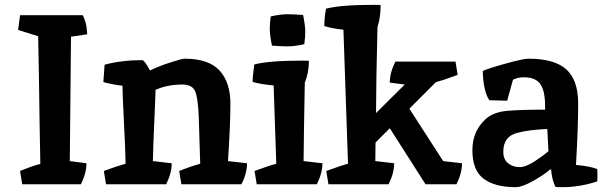

<svg xmlns="http://www.w3.org/2000/svg" viewBox="-20 -763 2494 795"><path d="M323 -700Q322 -700 323.5 -698Q325 -696 327.5 -689.5Q330 -683 333 -674Q339 -658 341 -621Q290 -613 274 -611L269 -96L338 -87Q338 -46 315 0H72L63 -55Q119 -78 147 -84Q146 -143 144 -250Q141 -490 138 -613L55 -639L63 -700Z M924 -96 1003 -87Q1003 -46 980 0H731L722 -55Q769 -74 809 -85Q806 -200 803 -278.5Q800 -357 788 -385Q776 -413 735 -413Q673 -413 624 -391Q623 -348 618.5 -250.5Q614 -153 613 -96L691 -87Q691 -46 668 0H419L410 -55Q460 -74 500 -85Q499 -145 493.5 -251Q488 -357 487 -408Q450 -412 408 -423L413 -495Q483 -514 571 -514Q582 -507 601 -471Q635 -488 684 -504Q733 -520 744 -520Q844 -520 889 -471Q934 -422 934 -334Q934 -246 924 -96Z M1235 -512Q1254 -512 1259 -511Q1259 -462 1242 -420Q1238 -204 1237 -96L1315 -87Q1315 -46 1292 0H1043L1034 -55Q1096 -78 1124 -85L1113 -409Q1054 -415 1026 -424Q1026 -449 1033 -496Q1092 -512 1235 -512ZM1235 -701Q1244 -656 1244 -632.5Q1244 -609 1240 -580Q1200 -571 1172.5 -571Q1145 -571 1106 -574Q1097 -619 1097 -642.5Q1097 -666 1101 -695Q1141 -704 1168.5 -704Q1196 -704 1235 -701Z M1535 -173 1534 -96 1612 -87Q1612 -46 1589 0H1340L1331 -55Q1393 -78 1421 -85L1402 -640Q1355 -645 1323 -655Q1323 -692 1330 -727Q1389 -743 1532 -743Q1551 -743 1556 -742Q1556 -690 1543 -651Q1537 -411 1537 -295L1656 -413L1594 -421Q1594 -462 1617 -508H1866L1875 -453Q1813 -430 1785 -423L1675 -313L1815 -96L1893 -87Q1893 -46 1870 0H1742L1594 -232Z M2114 12Q2029 12 1982.5 -23Q1936 -58 1936 -141Q1936 -220 1991 -270Q2023 -299 2080 -304Q2137 -309 2237 -309V-325Q2237 -386 2217.5 -414.5Q2198 -443 2149 -443Q2124 -443 2104 -433L2080 -346L2006 -348Q1981 -386 1979 -469Q1999 -479 2073 -499.5Q2147 -520 2168 -520Q2276 -520 2325 -475.5Q2374 -431 2374 -334.5Q2374 -238 2365 -80Q2422 -75 2453 -63Q2454 -51 2454 -34L2453 -12Q2381 12 2308 12Q2289 12 2280 11Q2265 -19 2262 -61H2257Q2238 -43 2190.5 -15.5Q2143 12 2114 12ZM2251 -137 2246 -229Q2167 -225 2127 -214Q2064 -201 2064 -135Q2064 -102 2084.5 -86.5Q2105 -71 2131 -71Q2157 -71 2193 -94.5Q2229 -118 2251 -137Z"/></svg>

Font: Inika
Style: Bold
Weight: 700
Version: Version 1.001